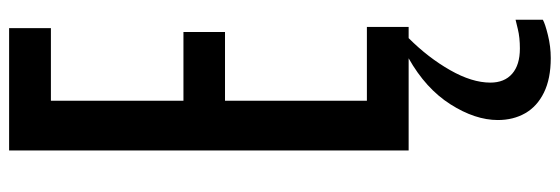

<svg xmlns="http://www.w3.org/2000/svg" viewBox="-416 -483 1205 413"><g transform="rotate(-90 186.5 -276.5)"><path d="M69.3 0V-859.4H332.5V-769.5H176.3V-484.4H324.2V-395H176.3V-89.8H335V0ZM268.1 305.7Q223.6 305.7 193.8 291Q164.1 276.4 149.4 250.7Q134.8 225.1 134.8 191.9Q134.8 143.1 168.7 89.8Q202.6 36.6 267.6 0H311Q269 42 242.2 89.1Q215.3 136.2 215.3 175.8Q215.3 206.1 234.4 222.7Q253.4 239.3 288.6 239.3Q312.5 239.3 330.3 234.9Q348.1 230.5 350.6 230V288.6Q342.3 293.5 317.6 299.6Q293 305.7 268.1 305.7Z"/></g></svg>

Font: Antonio Medium
Style: Regular
Weight: 500
Designer: Vernon Adams
Foundry: Vernon Adams
Version: Version 1.002